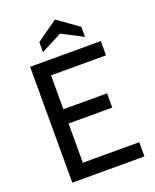

<svg xmlns="http://www.w3.org/2000/svg" viewBox="-164 -997 881 1090"><g transform="rotate(-20 277.0 -452.0)"><path d="M80 0V-700H507V-614H175V-409H439V-323H175V-86H516V0ZM177 -753V-814L304 -904L431 -814V-753L304 -819Z"/></g></svg>

Font: Cabin Resolve
Style: Regular-Resolve
Weight: 400
Designer: Pablo Impallari
Foundry: Pablo Impallari. http://www.impallari.com Igino Marini. http://www.ikern.com
Version: Version 3.001